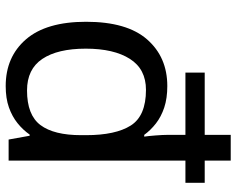

<svg xmlns="http://www.w3.org/2000/svg" viewBox="-96 -754 810 657"><g transform="rotate(90 308.5 -426.0)"><path d="M275 -41Q175 -41 115 -110.5Q55 -180 55 -316Q55 -456 115.5 -525Q176 -594 275 -594Q317 -594 348.5 -583.5Q380 -573 403 -555Q426 -537 442 -515H448Q446 -528 444 -553.5Q442 -579 442 -595V-656H229V-722H442V-811H530V-722H606V-656H530V-51H458L445 -123H441Q425 -100 402 -81.5Q379 -63 348 -52Q317 -41 275 -41ZM290 -114Q374 -114 408.5 -160Q443 -206 443 -299V-316Q443 -417 410 -469Q377 -521 288 -521Q217 -521 182 -466Q147 -411 147 -315Q147 -219 182 -166.5Q217 -114 290 -114Z"/></g></svg>

Font: Noto Sans Tamil UI
Style: Regular
Weight: 400
Designer: Jelle Bosma - Monotype Design Team
Foundry: Monotype Imaging Inc.
Version: Version 2.004